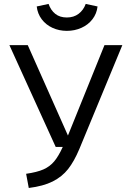

<svg xmlns="http://www.w3.org/2000/svg" viewBox="-20 -933 655 965"><path d="M379 -184.6Q352.8 -122.1 322.3 -83.3Q291.8 -44.6 244.9 -21Q197.9 2.6 124.6 11.8L111.3 -59.5Q165.6 -67.2 198.2 -81.5Q230.8 -95.9 252.6 -122.1Q274.4 -148.2 295.4 -194.4H260L27.2 -706.2H119.5L321.5 -251.8L505.1 -706.2H594.9ZM164.6 -900.5 224.1 -913.3Q235.4 -881 258.2 -863.1Q281 -845.1 315.9 -845.1Q350.8 -845.1 375.1 -863.6Q399.5 -882.1 410.8 -913.3L470.3 -900.5Q466.2 -864.1 444.6 -836.2Q423.1 -808.2 389.2 -793.1Q355.4 -777.9 315.9 -777.9Q276.9 -777.9 243.8 -793.1Q210.8 -808.2 189.7 -836.2Q168.7 -864.1 164.6 -900.5Z"/></svg>

Font: Fira Code Fixed
Style: Regular
Weight: 400
Monospace: yes
Designer: Carrois Corporate, Edenspiekermann AG, Nikita Prokopov
Foundry: Carrois Corporate, Edenspiekermann AG, Nikita Prokopov
Version: Version 5.002